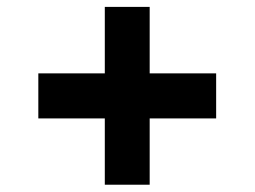

<svg xmlns="http://www.w3.org/2000/svg" viewBox="-20 -562 720 543"><path d="M403.3 -39.6H276.4V-542.5H403.3ZM591.3 -227.1H88.4V-354.5H591.3Z"/></svg>

Font: My Font
Style: Bold
Weight: 500
Designer: Rasmus Andersson
Foundry: rsms
Version: Version 0.001